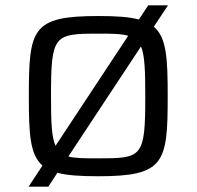

<svg xmlns="http://www.w3.org/2000/svg" viewBox="-20 -652 736 719"><path d="M556 -552 609 -632H535L500 -579C463 -589 414 -592 348 -592C99 -592 88 -544 88 -291C88 -150 92 -73 139 -32L87 47H161L195 -5C232 5 282 8 348 8C596 8 608 -41 608 -291C608 -434 604 -511 556 -552ZM171 -291C171 -521 182 -526 348 -526C398 -526 434 -526 460 -518L188 -106C173 -139 171 -195 171 -291ZM348 -59C298 -59 262 -59 236 -66L508 -478C522 -445 524 -388 524 -291C524 -63 513 -59 348 -59Z"/></svg>

Font: Saira UNSAM SC
Style: Regular
Weight: 400
Designer: Hector Gatti with collaboration of the Omnibus-Type team
Foundry: Omnibus-Type
Version: Version 1.072;PS 001.072;hotconv 1.0.88;makeotf.lib2.5.64775